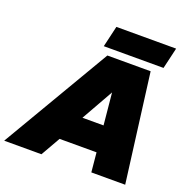

<svg xmlns="http://www.w3.org/2000/svg" viewBox="-215 -1029 1143 1172"><g transform="rotate(20 356.5 -443.5)"><path d="M-63 0 351 -704H632L723 0H503L491 -126H251L179 0ZM338 -295H475L455 -502ZM731 -887 699 -750H311L343 -887Z"/></g></svg>

Font: Prodigy Sans Black
Style: Italic
Weight: 900
Italic angle: -13°
Designer: Wei Huang
Foundry: Wei Huang
Version: Version 1.003; ttfautohint (v1.8.3)